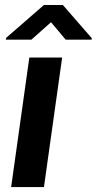

<svg xmlns="http://www.w3.org/2000/svg" viewBox="-20 -763 394 783"><path d="M354.5 -606.9 353.5 -601.1H248L188 -672.4L107.9 -601.1H3.9L4.9 -608.4L159.2 -742.7H236.3ZM159.2 0H25.4L99.6 -528.3H233.4Z"/></svg>

Font: Robert Sans ExtraBold
Style: Italic
Weight: 800
Italic angle: -8°
Designer: Christian Robertson (extended by Adam Twardoch)
Foundry: Google
Version: Version 12.135;April 2, 2019;FontCreator 11.5.0.2425 64-bit;